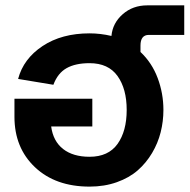

<svg xmlns="http://www.w3.org/2000/svg" viewBox="-20 -690 711 720"><path d="M315.9 -453.1Q262.7 -453.1 229.5 -434.3Q196.3 -415.5 180.2 -372.1L47.9 -394Q67.9 -469.7 139.6 -517.3Q211.4 -564.9 315.9 -564.9Q356.4 -564.9 397.9 -555.2Q402.3 -603.5 440.2 -636.7Q478 -669.9 532.2 -669.9H670.9V-559.1H538.1Q506.8 -559.1 506.8 -519V-495.1Q549.8 -454.6 571.3 -397.2Q592.8 -339.8 592.8 -277.8Q592.8 -234.9 582.5 -194.1Q572.3 -153.3 550.3 -116.2Q528.3 -79.1 496.6 -51.3Q464.8 -23.4 418.2 -6.8Q371.6 9.8 315.9 9.8Q188 9.8 111.1 -63Q34.2 -135.7 34.2 -252V-319.8H326.2V-215.8H171.9Q179.2 -160.6 216.6 -131.3Q253.9 -102.1 315.9 -102.1Q386.2 -102.1 420.7 -150.1Q455.1 -198.2 455.1 -277.8Q455.1 -356.9 420.7 -405Q386.2 -453.1 315.9 -453.1Z"/></svg>

Font: LT Superior
Style: Bold
Weight: 400
Designer: Daniel Lyons
Foundry: LyonsType
Version: Version 1.000